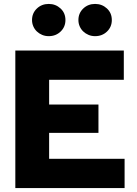

<svg xmlns="http://www.w3.org/2000/svg" viewBox="-20 -957 697 977"><path d="M58 0ZM58 0V-700H610V-551H230V-425H481V-281H230V-149H614V0ZM228 -773Q210 -773 194.5 -779.5Q179 -786 167.5 -797Q156 -808 149.5 -823Q143 -838 143 -855Q143 -890 167.5 -913.5Q192 -937 228 -937Q263 -937 288 -914Q313 -891 313 -855Q313 -820 288.5 -796.5Q264 -773 228 -773ZM464 -773Q446 -773 430.5 -779.5Q415 -786 403.5 -797Q392 -808 385.5 -823Q379 -838 379 -855Q379 -890 403.5 -913.5Q428 -937 464 -937Q499 -937 524 -914Q549 -891 549 -855Q549 -820 524.5 -796.5Q500 -773 464 -773Z"/></svg>

Font: Rosa Sans Black
Style: Regular
Weight: 900
Designer: Pentagram / MCKL
Foundry: Pentagram / MCKL
Version: Version 1.005;September 16, 2019;FontCreator 11.5.0.2425 64-